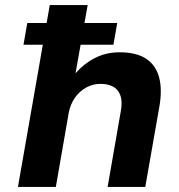

<svg xmlns="http://www.w3.org/2000/svg" viewBox="-20 -740 710 760"><path d="M73 -563 88 -649H444L429 -563ZM51 0 177 -720H327L279 -450Q312 -488 356 -510.5Q400 -533 453 -533Q520 -533 558.5 -507.5Q597 -482 610 -433Q623 -384 610 -313L555 0H406L458 -299Q468 -351 447.5 -379.5Q427 -408 377 -408Q348 -408 322 -394Q296 -380 277.5 -354.5Q259 -329 252 -293L201 0Z"/></svg>

Font: DM Sans 10pt Black
Style: Italic
Weight: 900
Italic angle: -10°
Version: Version 4.004;gftools[0.9.30]